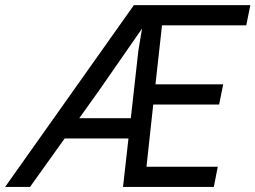

<svg xmlns="http://www.w3.org/2000/svg" viewBox="-70 -740 1011 760"><path d="M460 -719.7H920.9L904.8 -639.6H571.3L545.4 -406.2H813.5L797.4 -326.2H536.6L509.8 -80.1H792L776.4 0H417L438.5 -191.9H186L48.8 0H-49.8ZM447.8 -272 477.5 -538.1 492.2 -627 324.2 -384.8 243.7 -272Z"/></svg>

Font: Reddit Sans Chocolate
Style: Italic
Weight: 400
Italic angle: -11.25°
Designer: Stephen Hutchings
Version: Version 1.013